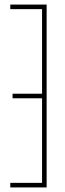

<svg xmlns="http://www.w3.org/2000/svg" viewBox="-20 -820 284 840"><path d="M184 0H25V-20H164V-390H35V-410H164V-780H25V-800H184Z"/></svg>

Font: Big Shoulders Thin
Style: Regular
Weight: 100
Designer: Patric King
Foundry: XO Type Co
Version: Version 2.002